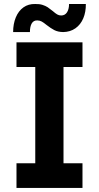

<svg xmlns="http://www.w3.org/2000/svg" viewBox="-20 -929 489 949"><path d="M61.5 -122.1H154.3V-597.7H61.5V-719.7H387.7V-597.7H293.9V-122.1H387.7V0H61.5ZM154.3 -909.2Q174.8 -909.7 190.2 -904.8Q205.6 -899.9 215.8 -893.1Q226.1 -886.2 241.2 -874Q253.9 -862.8 262.7 -857.7Q271.5 -852.5 282.2 -852.5Q301.3 -852.5 311.3 -868.2Q321.3 -883.8 321.3 -909.2H404.3Q404.8 -869.6 391.6 -838.4Q378.4 -807.1 352.8 -789.1Q327.1 -771 292 -770.5Q266.1 -771 248.3 -780.3Q230.5 -789.6 210 -805.7Q195.8 -817.4 185.8 -822.8Q175.8 -828.1 164.1 -828.1Q146 -828.6 137 -813.5Q127.9 -798.3 127.9 -770.5H44.9Q44.9 -811 58.1 -843Q71.3 -875 95.9 -892.6Q120.6 -910.2 154.3 -909.2Z"/></svg>

Font: Reddit Sans Fudge
Style: Bold
Weight: 700
Designer: Stephen Hutchings
Foundry: Reddit
Version: Version 1.013